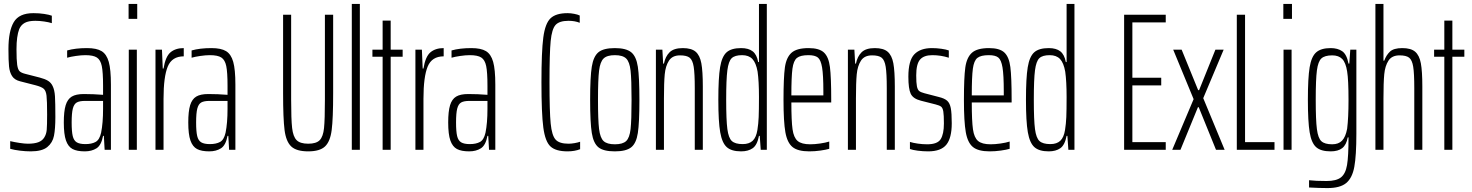

<svg xmlns="http://www.w3.org/2000/svg" viewBox="-20 -763 7496 978"><path d="M32 -5V-44Q53 -39 79.5 -35Q106 -31 122 -31Q155 -31 175 -38.5Q195 -46 205 -62Q216 -79 218 -101.5Q220 -124 220 -180Q220 -250 217 -275.5Q214 -301 202.5 -311Q191 -321 160 -329L82 -349Q54 -356 41.5 -375.5Q29 -395 26 -424.5Q23 -454 23 -513Q23 -604 50 -650Q77 -696 150 -696Q180 -696 205.5 -692Q231 -688 244 -683V-645Q229 -650 205 -653.5Q181 -657 160 -657Q125 -657 106 -646.5Q87 -636 78 -615Q64 -579 64 -512Q64 -457 67.5 -433Q71 -409 79.5 -400.5Q88 -392 108 -387L182 -368Q209 -361 224.5 -351.5Q240 -342 248 -325Q258 -305 260 -272.5Q262 -240 262 -167Q262 -107 255 -71.5Q248 -36 221 -14Q194 8 137 8Q111 8 82 4.5Q53 1 32 -5Z M305 -139Q305 -196 314.5 -227Q324 -258 345.5 -271Q367 -284 407 -284Q455 -284 505 -280V-326Q505 -395 498.5 -426.5Q492 -458 473.5 -470Q455 -482 415 -482Q394 -482 366.5 -478Q339 -474 322 -469V-506Q364 -518 423 -518Q472 -518 497.5 -502.5Q523 -487 534 -448Q545 -409 545 -332V0H513L509 -71H505Q496 -23 471.5 -7.5Q447 8 412 8Q372 8 349.5 -4Q327 -16 316 -47.5Q305 -79 305 -139ZM495 -87Q505 -136 505 -209V-249H414Q385 -249 371 -241Q357 -233 351 -210Q345 -187 345 -139Q345 -93 350.5 -70Q356 -47 371 -38Q386 -29 415 -29Q447 -29 467 -40Q487 -51 495 -87Z M635 -667V-743H679V-667ZM636 0V-510H677V0Z M772 -510H805L809 -414H813Q823 -475 848.5 -496.5Q874 -518 916 -518V-476Q856 -476 834.5 -424Q813 -372 813 -260V0H772Z M939 -139Q939 -196 948.5 -227Q958 -258 979.5 -271Q1001 -284 1041 -284Q1089 -284 1139 -280V-326Q1139 -395 1132.5 -426.5Q1126 -458 1107.5 -470Q1089 -482 1049 -482Q1028 -482 1000.5 -478Q973 -474 956 -469V-506Q998 -518 1057 -518Q1106 -518 1131.5 -502.5Q1157 -487 1168 -448Q1179 -409 1179 -332V0H1147L1143 -71H1139Q1130 -23 1105.5 -7.5Q1081 8 1046 8Q1006 8 983.5 -4Q961 -16 950 -47.5Q939 -79 939 -139ZM1129 -87Q1139 -136 1139 -209V-249H1048Q1019 -249 1005 -241Q991 -233 985 -210Q979 -187 979 -139Q979 -93 984.5 -70Q990 -47 1005 -38Q1020 -29 1049 -29Q1081 -29 1101 -40Q1121 -51 1129 -87Z M1422 -288V-688H1463V-256Q1463 -155 1468 -111Q1473 -67 1491 -49Q1509 -31 1550 -31Q1591 -31 1608.5 -49Q1626 -67 1630.5 -110.5Q1635 -154 1635 -256V-688H1677V-288Q1677 -159 1669.5 -100.5Q1662 -42 1635.5 -17Q1609 8 1550 8Q1490 8 1463.5 -17Q1437 -42 1429.5 -100.5Q1422 -159 1422 -288Z M1772 0V-743H1813V0Z M1929 0V-474H1877V-510H1929V-658H1970V-510H2031V-474H1970V0Z M2096 -510H2129L2133 -414H2137Q2147 -475 2172.5 -496.5Q2198 -518 2240 -518V-476Q2180 -476 2158.5 -424Q2137 -372 2137 -260V0H2096Z M2263 -139Q2263 -196 2272.5 -227Q2282 -258 2303.5 -271Q2325 -284 2365 -284Q2413 -284 2463 -280V-326Q2463 -395 2456.5 -426.5Q2450 -458 2431.5 -470Q2413 -482 2373 -482Q2352 -482 2324.5 -478Q2297 -474 2280 -469V-506Q2322 -518 2381 -518Q2430 -518 2455.5 -502.5Q2481 -487 2492 -448Q2503 -409 2503 -332V0H2471L2467 -71H2463Q2454 -23 2429.5 -7.5Q2405 8 2370 8Q2330 8 2307.5 -4Q2285 -16 2274 -47.5Q2263 -79 2263 -139ZM2453 -87Q2463 -136 2463 -209V-249H2372Q2343 -249 2329 -241Q2315 -233 2309 -210Q2303 -187 2303 -139Q2303 -93 2308.5 -70Q2314 -47 2329 -38Q2344 -29 2373 -29Q2405 -29 2425 -40Q2445 -51 2453 -87Z M2738 -344Q2738 -501 2747.5 -572.5Q2757 -644 2784.5 -670Q2812 -696 2871 -696Q2887 -696 2905 -692.5Q2923 -689 2933 -684V-647Q2908 -657 2876 -657Q2829 -657 2810 -636Q2791 -615 2785 -554Q2779 -493 2779 -344Q2779 -195 2785 -134Q2791 -73 2810 -52Q2829 -31 2876 -31Q2890 -31 2907 -34Q2924 -37 2935 -41V-3Q2907 8 2871 8Q2811 8 2784 -17Q2757 -42 2747.5 -113.5Q2738 -185 2738 -344Z M2986 -254Q2986 -371 2994.5 -423.5Q3003 -476 3028.5 -497Q3054 -518 3112 -518Q3169 -518 3195 -497Q3221 -476 3229 -423Q3237 -370 3237 -254Q3237 -138 3229 -85.5Q3221 -33 3195 -12.5Q3169 8 3112 8Q3054 8 3028.5 -12.5Q3003 -33 2994.5 -85.5Q2986 -138 2986 -254ZM3197 -254Q3197 -358 3192 -403Q3187 -448 3169.5 -465Q3152 -482 3112 -482Q3072 -482 3054.5 -465Q3037 -448 3031.5 -403Q3026 -358 3026 -254Q3026 -151 3031.5 -106Q3037 -61 3054.5 -44.5Q3072 -28 3112 -28Q3152 -28 3169.5 -44.5Q3187 -61 3192 -105.5Q3197 -150 3197 -254Z M3321 -510H3354L3358 -439H3362Q3369 -475 3390.5 -496.5Q3412 -518 3458 -518Q3502 -518 3523.5 -499.5Q3545 -481 3552.5 -440.5Q3560 -400 3560 -322V0H3519V-314Q3519 -389 3513.5 -423Q3508 -457 3493 -469Q3478 -481 3444 -481Q3405 -481 3387.5 -454Q3370 -427 3366 -384.5Q3362 -342 3362 -262V0H3321Z M3639 -255Q3639 -366 3648 -420.5Q3657 -475 3681 -496.5Q3705 -518 3755 -518Q3793 -518 3814 -501.5Q3835 -485 3842 -447H3846V-743H3886V0H3855L3850 -71H3846Q3837 -24 3814 -8Q3791 8 3755 8Q3706 8 3682 -13.5Q3658 -35 3648.5 -89.5Q3639 -144 3639 -255ZM3838 -101Q3843 -132 3844.5 -166.5Q3846 -201 3846 -269Q3846 -349 3839 -398Q3831 -443 3812.5 -462.5Q3794 -482 3760 -482Q3723 -482 3707 -466.5Q3691 -451 3685 -405Q3679 -359 3679 -255Q3679 -151 3685 -105.5Q3691 -60 3708 -44.5Q3725 -29 3763 -29Q3796 -29 3814 -46Q3832 -63 3838 -101Z M4214 -241H4011Q4011 -147 4017 -104.5Q4023 -62 4043 -45Q4063 -28 4107 -28Q4130 -28 4157.5 -32Q4185 -36 4204 -42V-5Q4187 0 4158.5 4Q4130 8 4102 8Q4044 8 4017 -14Q3990 -36 3980.5 -89.5Q3971 -143 3971 -254Q3971 -368 3978 -419Q3985 -470 4011.5 -494Q4038 -518 4099 -518Q4153 -518 4177 -495.5Q4201 -473 4207.5 -421.5Q4214 -370 4214 -256ZM4011 -277H4174V-297Q4174 -381 4167.5 -419.5Q4161 -458 4146 -470Q4131 -482 4098 -482Q4057 -482 4039.5 -468Q4022 -454 4016.5 -413Q4011 -372 4011 -277Z M4299 -510H4332L4336 -439H4340Q4347 -475 4368.5 -496.5Q4390 -518 4436 -518Q4480 -518 4501.5 -499.5Q4523 -481 4530.5 -440.5Q4538 -400 4538 -322V0H4497V-314Q4497 -389 4491.5 -423Q4486 -457 4471 -469Q4456 -481 4422 -481Q4383 -481 4365.5 -454Q4348 -427 4344 -384.5Q4340 -342 4340 -262V0H4299Z M4615 -4V-40Q4631 -35 4655 -31.5Q4679 -28 4703 -28Q4755 -28 4771.5 -54Q4788 -80 4788 -134Q4788 -177 4785 -195Q4782 -213 4774 -219.5Q4766 -226 4746 -231L4671 -250Q4631 -260 4619 -285.5Q4607 -311 4607 -372Q4607 -455 4637.5 -486.5Q4668 -518 4727 -518Q4751 -518 4775.5 -514.5Q4800 -511 4813 -506V-469Q4772 -482 4729 -482Q4686 -482 4666.5 -459.5Q4647 -437 4647 -379Q4647 -341 4650.5 -323.5Q4654 -306 4662 -299.5Q4670 -293 4689 -288L4762 -269Q4791 -262 4804.5 -250Q4818 -238 4823 -212.5Q4828 -187 4828 -135Q4828 -60 4800.5 -26Q4773 8 4708 8Q4681 8 4654.5 4.5Q4628 1 4615 -4Z M5133 -241H4930Q4930 -147 4936 -104.5Q4942 -62 4962 -45Q4982 -28 5026 -28Q5049 -28 5076.5 -32Q5104 -36 5123 -42V-5Q5106 0 5077.5 4Q5049 8 5021 8Q4963 8 4936 -14Q4909 -36 4899.5 -89.5Q4890 -143 4890 -254Q4890 -368 4897 -419Q4904 -470 4930.5 -494Q4957 -518 5018 -518Q5072 -518 5096 -495.5Q5120 -473 5126.5 -421.5Q5133 -370 5133 -256ZM4930 -277H5093V-297Q5093 -381 5086.5 -419.5Q5080 -458 5065 -470Q5050 -482 5017 -482Q4976 -482 4958.5 -468Q4941 -454 4935.5 -413Q4930 -372 4930 -277Z M5206 -255Q5206 -366 5215 -420.5Q5224 -475 5248 -496.5Q5272 -518 5322 -518Q5360 -518 5381 -501.5Q5402 -485 5409 -447H5413V-743H5453V0H5422L5417 -71H5413Q5404 -24 5381 -8Q5358 8 5322 8Q5273 8 5249 -13.5Q5225 -35 5215.5 -89.5Q5206 -144 5206 -255ZM5405 -101Q5410 -132 5411.5 -166.5Q5413 -201 5413 -269Q5413 -349 5406 -398Q5398 -443 5379.5 -462.5Q5361 -482 5327 -482Q5290 -482 5274 -466.5Q5258 -451 5252 -405Q5246 -359 5246 -255Q5246 -151 5252 -105.5Q5258 -60 5275 -44.5Q5292 -29 5330 -29Q5363 -29 5381 -46Q5399 -63 5405 -101Z M5706 0V-688H5918V-649H5748V-367H5895V-328H5748V-39H5918V0Z M5951 0 6060 -258 5956 -510H5999L6083 -304H6088L6171 -510H6213L6109 -263L6218 0H6174L6086 -217H6082L5993 0Z M6280 0V-688H6322V-39H6472V0Z M6517 -667V-743H6561V-667ZM6518 0V-510H6559V0Z M6648 192V155Q6680 159 6737 159Q6787 159 6810.5 140.5Q6834 122 6841.5 77.5Q6849 33 6849 -60V-63H6845Q6838 -25 6817 -8.5Q6796 8 6758 8Q6708 8 6684 -13.5Q6660 -35 6651 -89.5Q6642 -144 6642 -255Q6642 -366 6651 -420.5Q6660 -475 6684.5 -496.5Q6709 -518 6758 -518Q6794 -518 6817 -502Q6840 -486 6849 -439H6853L6858 -510H6889V-82Q6889 30 6878.5 87Q6868 144 6837 169.5Q6806 195 6742 195Q6701 195 6648 192ZM6842 -107Q6849 -163 6849 -253Q6849 -357 6842 -399Q6835 -444 6817 -462.5Q6799 -481 6766 -481Q6728 -481 6711 -465.5Q6694 -450 6688 -404.5Q6682 -359 6682 -255Q6682 -151 6688 -105Q6694 -59 6711 -43.5Q6728 -28 6766 -28Q6798 -28 6816 -46.5Q6834 -65 6842 -107Z M6986 -743H7027V-454H7031Q7041 -482 7060 -500Q7079 -518 7123 -518Q7167 -518 7188.5 -499.5Q7210 -481 7217.5 -440.5Q7225 -400 7225 -322V0H7184V-314Q7184 -389 7178.5 -423Q7173 -457 7158 -469Q7143 -481 7109 -481Q7070 -481 7052.5 -454Q7035 -427 7031 -384.5Q7027 -342 7027 -262V0H6986Z M7337 0V-474H7285V-510H7337V-658H7378V-510H7439V-474H7378V0Z"/></svg>

Font: Saira Ultra Condensed ExLight
Style: Regular
Weight: 200
Width: 1
Designer: Hector Gatti with collaboration of the Omnibus-Type team
Foundry: Omnibus-Type
Version: Version 1.001; ttfautohint (v1.8)